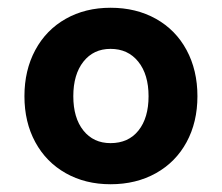

<svg xmlns="http://www.w3.org/2000/svg" viewBox="-20 -796 572 495"><path d="M43 -548Q43 -615 71 -667Q99 -719 149.5 -747.5Q200 -776 265 -776Q331 -776 382 -747.5Q433 -719 461 -667Q489 -615 489 -548Q489 -481 461 -429.5Q433 -378 382 -349.5Q331 -321 265 -321Q200 -321 149.5 -349.5Q99 -378 71 -429.5Q43 -481 43 -548ZM265 -427Q311 -427 337 -459.5Q363 -492 363 -548Q363 -604 336.5 -637Q310 -670 265 -670Q221 -670 195 -637Q169 -604 169 -548Q169 -492 195 -459.5Q221 -427 265 -427Z"/></svg>

Font: Application
Style: Bold
Weight: 700
Designer: Wei Huang
Foundry: Wei Huang
Version: Version 0.012